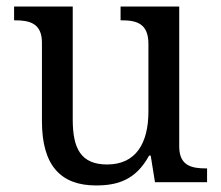

<svg xmlns="http://www.w3.org/2000/svg" viewBox="-20 -556 675 586"><path d="M273 10C338 10 394 -6 435 -81H440L453 0H612V-42H609C565 -42 527 -50 527 -109V-536H348V-494H351C396 -494 433 -485 433 -422V-216C433 -119 395 -54 307 -54C226 -54 202 -104 202 -191V-536H23V-494H26C70 -494 108 -485 108 -426V-186C108 -49 167 10 273 10Z"/></svg>

Font: Noto Serif
Style: Regular
Weight: 400
Designer: Monotype Design Team
Foundry: Monotype Imaging Inc.
Version: Version 2.015